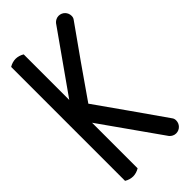

<svg xmlns="http://www.w3.org/2000/svg" viewBox="-172 -292 584 584"><g transform="rotate(-45 120.0 0.0)"><path d="M191 -243C145 -178 100 -114 54 -49V-245C46 -250 36 -253 27 -253C18 -253 8 -250 0 -245V245C8 250 18 253 27 253C36 253 46 250 54 245V49C100 114 145 178 191 243C196 249 204 253 212 253C228 253 240 240 240 225C240 220 239 216 236 212C186 141 137 70 87 0C136 -71 186 -142 236 -212C239 -216 240 -220 240 -225C240 -240 228 -253 212 -253C204 -253 196 -249 191 -243Z"/></g></svg>

Font: Ekmelos
Style: Regular
Weight: 500
Designer: Thomas Richter (thomas-richter@aon.at)
Version: Version 2.58